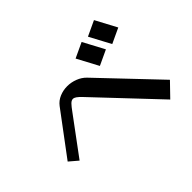

<svg xmlns="http://www.w3.org/2000/svg" viewBox="-142 -1016 1285 1285"><g transform="rotate(-45 500.0 -373.5)"><path d="M850 -742 930 -592 823 -542 743 -692ZM688 -697 768 -547 661 -497 581 -647ZM56 -197 281 -498Q303 -527 337.5 -541.5Q372 -556 410 -556Q448 -556 484 -542Q520 -528 545 -502L927 -100L835 -5L433 -431Q414 -451 401 -460Q388 -469 377 -469Q363 -469 348.5 -454Q334 -439 314 -411L117 -145Z"/></g></svg>

Font: Cafe24 ClassicType
Style: Regular
Weight: 400
Designer: Cafe24 thkim, hmlim, mnelim & 4IR
Foundry: Cafe24
Version: Version 1.000